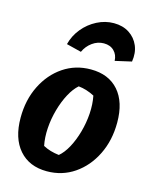

<svg xmlns="http://www.w3.org/2000/svg" viewBox="-113 -809 703 895"><g transform="rotate(15 238.5 -362.0)"><path d="M200 12Q115 12 66.5 -43.5Q18 -99 18 -198Q18 -284 52 -352.5Q86 -421 144.5 -460.5Q203 -500 277 -500Q363 -500 411 -445.5Q459 -391 459 -292Q459 -206 425 -137Q391 -68 332.5 -28Q274 12 200 12ZM235 -76Q258 -95 277 -130Q296 -165 308.5 -209.5Q321 -254 324 -299.5Q327 -345 319 -385Q281 -405 242 -409Q219 -389 200 -353.5Q181 -318 168.5 -273.5Q156 -229 153 -183.5Q150 -138 158 -99Q191 -81 235 -76ZM325 -736Q368 -736 399 -716Q430 -696 444.5 -662Q459 -628 452 -585L373 -567Q372 -596 353.5 -614.5Q335 -633 304 -633Q274 -633 248.5 -614.5Q223 -596 210 -567L138 -585Q149 -628 177 -662Q205 -696 244 -716Q283 -736 325 -736Z"/></g></svg>

Font: Piazzolla
Style: Bold Italic
Weight: 700
Italic angle: -11.3°
Designer: Juan Pablo del Peral
Foundry: Huerta Tipografica
Version: Version 1.330